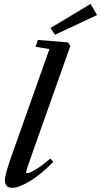

<svg xmlns="http://www.w3.org/2000/svg" viewBox="-20 -924 503 956"><path d="M253.9 -751 231.4 -784.7 431.2 -904.3 463.4 -849.1ZM40.5 11.2Q4.4 11.2 4.4 -25.9Q4.4 -54.2 34.2 -138.2L226.1 -679.7L157.2 -690.9L168.5 -725.1L318.8 -712.9L330.1 -694.8L132.8 -138.2Q110.4 -76.7 110.4 -65.4Q110.4 -61.5 114.7 -61.5Q120.6 -61.5 133.5 -66.9Q146.5 -72.3 172.9 -89.8Q199.2 -107.4 230.5 -134.3L245.1 -117.7Q184.6 -55.7 129.2 -22.2Q73.7 11.2 40.5 11.2Z"/></svg>

Font: Elstob SemiBold
Style: Italic
Weight: 600
Italic angle: -20°
Designer: Peter S. Baker
Version: Version 1.015